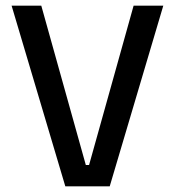

<svg xmlns="http://www.w3.org/2000/svg" viewBox="-20 -659 618 679"><path d="M211 0 21 -639H126L283.5 -75.5H295L452.5 -639H557.5L368 0Z"/></svg>

Font: Anek Telugu Medium Medium
Style: Regular
Weight: 500
Version: Version 1.003